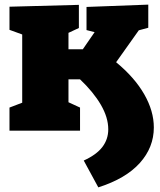

<svg xmlns="http://www.w3.org/2000/svg" viewBox="-20 -565 691 830"><path d="M482 -296Q562 -230 603.5 -157.5Q645 -85 645 -14Q645 72 584.5 139.5Q524 207 405 245L342 129Q397 104 422.5 70.5Q448 37 448 -6Q448 -57 416 -112Q384 -167 326 -222H276V-123L326 -100V0H21V-100L76 -121V-416L21 -436V-536L321 -544V-444L276 -423V-352H338L389 -426L354 -435V-535L621 -545V-445L580 -434Z"/></svg>

Font: Bitter Pro Black
Style: Regular
Weight: 900
Designer: Sol Matas, and Bitter project Authors
Foundry: Sol Matas
Version: Version 1.010